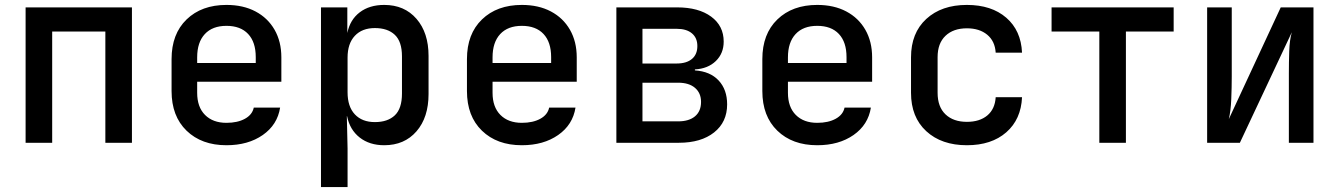

<svg xmlns="http://www.w3.org/2000/svg" viewBox="-20 -580 5440 780"><path d="M84 0V-550H516V0H408V-452H192V0Z M900 10Q799 10 738 -49Q677 -108 677 -210V-340Q677 -442 738 -501Q799 -560 900 -560Q968 -560 1018 -533.5Q1068 -507 1095.5 -459Q1123 -411 1123 -347V-248H781V-203Q781 -145 813 -113Q845 -81 900 -81Q945 -81 975 -97.5Q1005 -114 1011 -143H1118Q1107 -73 1047.5 -31.5Q988 10 900 10ZM781 -347V-324H1019V-348Q1019 -409 988 -442Q957 -475 900 -475Q843 -475 812 -441.5Q781 -408 781 -347Z M1284 180V-550H1391V-446Q1402 -500 1441.5 -530Q1481 -560 1541 -560Q1623 -560 1672 -503.5Q1721 -447 1721 -353V-198Q1721 -103 1672 -46.5Q1623 10 1541 10Q1481 10 1441 -21.5Q1401 -53 1390 -108H1389L1392 23V180ZM1503 -84Q1555 -84 1584 -111.5Q1613 -139 1613 -200V-351Q1613 -411 1584 -438.5Q1555 -466 1503 -466Q1451 -466 1421.5 -434.5Q1392 -403 1392 -346V-205Q1392 -147 1421.5 -115.5Q1451 -84 1503 -84Z M2100 10Q1999 10 1938 -49Q1877 -108 1877 -210V-340Q1877 -442 1938 -501Q1999 -560 2100 -560Q2168 -560 2218 -533.5Q2268 -507 2295.5 -459Q2323 -411 2323 -347V-248H1981V-203Q1981 -145 2013 -113Q2045 -81 2100 -81Q2145 -81 2175 -97.5Q2205 -114 2211 -143H2318Q2307 -73 2247.5 -31.5Q2188 10 2100 10ZM1981 -347V-324H2219V-348Q2219 -409 2188 -442Q2157 -475 2100 -475Q2043 -475 2012 -441.5Q1981 -408 1981 -347Z M2484 0V-550H2731Q2818 -550 2869 -512.5Q2920 -475 2920 -411Q2920 -363 2888 -332Q2856 -301 2803 -298V-294Q2865 -290 2899.5 -253Q2934 -216 2934 -156Q2934 -84 2881 -42Q2828 0 2738 0ZM2590 -322H2729Q2769 -322 2791 -340.5Q2813 -359 2813 -393Q2813 -426 2791 -444.5Q2769 -463 2729 -463H2590ZM2590 -87H2735Q2779 -87 2803.5 -107.5Q2828 -128 2828 -166Q2828 -202 2803.5 -223Q2779 -244 2735 -244H2590Z M3300 10Q3199 10 3138 -49Q3077 -108 3077 -210V-340Q3077 -442 3138 -501Q3199 -560 3300 -560Q3368 -560 3418 -533.5Q3468 -507 3495.5 -459Q3523 -411 3523 -347V-248H3181V-203Q3181 -145 3213 -113Q3245 -81 3300 -81Q3345 -81 3375 -97.5Q3405 -114 3411 -143H3518Q3507 -73 3447.5 -31.5Q3388 10 3300 10ZM3181 -347V-324H3419V-348Q3419 -409 3388 -442Q3357 -475 3300 -475Q3243 -475 3212 -441.5Q3181 -408 3181 -347Z M3908 10Q3805 10 3743 -47Q3681 -104 3681 -203V-347Q3681 -446 3743 -503Q3805 -560 3908 -560Q4008 -560 4068 -508Q4128 -456 4132 -366H4025Q4022 -413 3990.5 -439Q3959 -465 3908 -465Q3853 -465 3821 -434.5Q3789 -404 3789 -348V-203Q3789 -146 3821 -115.5Q3853 -85 3908 -85Q3960 -85 3991 -111Q4022 -137 4025 -185H4132Q4128 -95 4068 -42.5Q4008 10 3908 10Z M4446 0V-452H4252V-550H4748V-452H4554V0Z M4884 0V-550H4984V-269Q4984 -225 4982 -177Q4980 -129 4972 -96L5183 -550H5316V0H5216V-281Q5216 -326 5217.5 -372Q5219 -418 5228 -449L5017 0Z"/></svg>

Font: JetBrains Mono SemiBold
Style: Regular
Weight: 472
Monospace: yes
Designer: Philipp Nurullin, Konstantin Bulenkov
Foundry: JetBrains
Version: Version 2.305; ttfautohint (v1.8.4.7-5d5b)